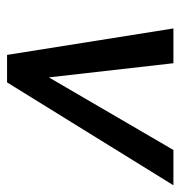

<svg xmlns="http://www.w3.org/2000/svg" viewBox="-52 -526 528 563"><g transform="rotate(-90 212.5 -244.0)"><path d="M-48.8 0 252.9 -487.8H333.5L411.1 0H309.1L267.6 -365.2L54.7 0Z"/></g></svg>

Font: Acari Sans Medium
Style: Italic
Weight: 500
Italic angle: -13°
Designer: Alfredo Marco Pradil and Stefan Peev
Foundry: Hanken Design Co.
Version: Version 1.045